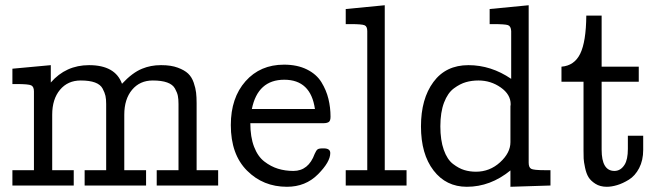

<svg xmlns="http://www.w3.org/2000/svg" viewBox="-20 -715 2555 740"><path d="M27.8 0V-59.1H110.8V-362.8Q110.8 -380.9 100.3 -386Q89.8 -391.1 43 -391.1H27.8V-450.2L175.8 -463.9V-397Q233.9 -463.9 323.2 -463.9Q424.3 -463.9 450.2 -392.1Q490.2 -435.1 527.8 -450.2Q561 -463.9 599.6 -463.9Q601.1 -463.9 602.1 -463.9Q639.2 -463.9 665 -454.3Q690.9 -444.8 705.1 -431.4Q719.2 -418 726.6 -396.5Q733.9 -375 735.8 -357.9Q737.8 -340.8 737.8 -316.9V-59.1H820.8V0H584V-59.1H668V-314Q668 -333 665.5 -345.5Q663.1 -357.9 654.5 -373.5Q646 -389.2 624.5 -397Q603 -404.8 568.8 -404.8Q519 -404.8 489 -368.9Q459 -333 459 -272.9V-59.1H543V0H306.2V-59.1H389.2V-314Q389.2 -333 386.5 -345.5Q383.8 -357.9 375.5 -373.5Q367.2 -389.2 346.2 -397Q325.2 -404.8 291 -404.8Q241.2 -404.8 211.2 -368.9Q181.2 -333 181.2 -272.9V-59.1H264.2V0Z M869.6 -232.9Q869.6 -337.9 926.3 -401.9Q982.9 -465.8 1074.7 -465.8Q1125.5 -465.8 1162.6 -447.5Q1199.7 -429.2 1218.8 -398.2Q1237.8 -367.2 1245.8 -334Q1253.9 -300.8 1253.9 -265.1Q1253.9 -249 1246.8 -244.6Q1239.7 -240.2 1227.1 -240.2H944.8Q944.8 -187 959.2 -149.4Q973.6 -111.8 998.8 -92.5Q1023.9 -73.2 1051.5 -64.7Q1079.1 -56.2 1110.8 -56.2Q1168.9 -56.2 1192.9 -122.1Q1198.7 -135.3 1203.9 -139.2Q1209 -143.1 1223.6 -143.1H1228Q1252.9 -143.1 1252.9 -125Q1252.9 -90.8 1205.3 -43Q1157.7 4.9 1085.9 4.9Q994.1 4.9 931.9 -57.6Q869.6 -120.1 869.6 -232.9ZM950.7 -294.9H1193.8Q1177.7 -407.7 1075.7 -407.7Q973.6 -407.7 950.7 -294.9Z M1312.5 0V-59.1H1395.5V-595.2Q1395.5 -613.3 1385 -617.7Q1374.5 -622.1 1331.5 -622.1H1312.5V-680.2L1462.9 -694.8V-59.1H1546.9V0Z M1602.5 -228Q1602.5 -334 1650.4 -398.9Q1698.2 -463.9 1785.4 -463.9Q1872.6 -463.9 1950.2 -411.1V-595.2Q1949.2 -614.3 1937.7 -618.2Q1926.3 -622.1 1879.4 -622.1H1867.2V-680.2L2017.6 -694.8V-87.9Q2017.6 -69.8 2027.1 -64.5Q2036.6 -59.1 2079.6 -59.1H2101.6V0L1947.3 4.9V-58.1Q1870.1 4.9 1779.3 4.9Q1699.2 4.9 1650.9 -58.1Q1602.5 -121.1 1602.5 -228ZM1677.2 -228Q1677.2 -174.8 1690.4 -137.5Q1703.6 -100.1 1726.1 -83Q1748.5 -65.9 1769.5 -59.6Q1790.5 -53.2 1814.5 -53.2Q1867.7 -53.2 1907.5 -89.6Q1947.3 -126 1947.3 -167V-305.2Q1947.3 -306.2 1947.8 -309.1Q1948.2 -312 1948.2 -313Q1948.2 -351.1 1909.9 -377.9Q1871.6 -404.8 1824.2 -404.8Q1798.3 -404.8 1775.9 -398.4Q1753.4 -392.1 1729.5 -374.5Q1705.6 -356.9 1691.4 -319.6Q1677.2 -282.2 1677.2 -228Z M2144 -399.9V-458Q2193.8 -461.9 2216.3 -508.1Q2238.8 -554.2 2239.7 -654.8H2298.8V-458H2441.9V-399.9H2298.8V-138.2Q2298.8 -56.2 2348.1 -56.2Q2372.1 -56.2 2387.2 -80.1Q2399.9 -100.1 2399.9 -141.1Q2399.9 -142.6 2399.9 -144V-191.9H2459V-137.2Q2459 -97.2 2443.4 -67.1Q2427.7 -37.1 2403.8 -22.5Q2379.9 -7.8 2358.4 -1.5Q2336.9 4.9 2318.8 4.9Q2293 4.9 2274.9 -6.6Q2256.8 -18.1 2248.3 -32Q2239.7 -45.9 2234.9 -68.8Q2230 -91.8 2229.5 -104Q2229 -116.2 2229 -134.8V-399.9Z"/></svg>

Font: CMU Concrete
Style: Roman
Weight: 500
Version: Version 0.7.0